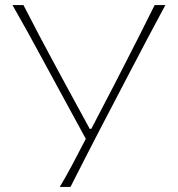

<svg xmlns="http://www.w3.org/2000/svg" viewBox="-20 -733 698 753"><path d="M214.5 0Q241 -44.5 265.5 -90.8Q290 -137 316.5 -188.5L143.5 -506.5Q115.5 -558.5 89.5 -605.5Q63.5 -652.5 29 -713H72Q107.5 -644 133.8 -594.2Q160 -544.5 184.2 -499.8Q208.5 -455 237.5 -401L332 -227.5H338L426.5 -397.5Q455.5 -454 479 -500Q502.5 -546 527.8 -595.8Q553 -645.5 586.5 -713H628.5Q594 -649.5 556.8 -578.8Q519.5 -508 489.5 -450.5L371.5 -224.5Q345.5 -174 314.8 -114.5Q284 -55 256.5 0Z"/></svg>

Font: Commissioner Flair Thin
Style: Regular
Weight: 100
Designer: Kostas Bartsokas
Foundry: Kostas Bartsokas
Version: Version 1.000; ttfautohint (v1.8.3)